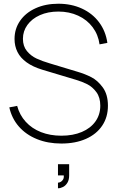

<svg xmlns="http://www.w3.org/2000/svg" viewBox="-20 -755 629 1030"><path d="M291 225Q297 225 305 221Q313 217 318.2 208.2Q323.5 199.5 322 186H291V126H351V186Q351 210 341.5 225.5Q332 241 318.2 248Q304.5 255 291 255ZM309 15Q236.5 15 178 -8.8Q119.5 -32.5 81.2 -76.2Q43 -120 30 -179L72 -187Q85 -138 118 -101.8Q151 -65.5 200 -46.2Q249 -27 309 -27Q371.5 -27 418.8 -47Q466 -67 492 -103.5Q518 -140 518 -188Q518 -232.5 497 -260.8Q476 -289 448.5 -303Q421 -317 387 -327L207 -381Q156 -396.5 122.8 -420.5Q89.5 -444.5 73.8 -476Q58 -507.5 58 -546Q58 -600.5 87.8 -643.5Q117.5 -686.5 171 -710.8Q224.5 -735 293 -735Q363 -735 419.5 -709Q476 -683 511.5 -635.5Q547 -588 556 -525L514 -517Q507 -569 477 -609Q447 -649 399.2 -671Q351.5 -693 293 -693Q237.5 -693 194.2 -673.8Q151 -654.5 127 -621.2Q103 -588 103 -547Q103 -507 124.5 -481Q146 -455 176 -441Q206 -427 247 -415L396 -370Q435.5 -358.5 469.8 -341Q504 -323.5 531.5 -285.8Q559 -248 559 -188Q559 -126.5 528.2 -80.8Q497.5 -35 441 -10Q384.5 15 309 15Z"/></svg>

Font: Manrope
Style: Regular
Weight: 400
Designer: Mikhail Sharanda
Foundry: Mikhail Sharanda
Version: Version 4.503